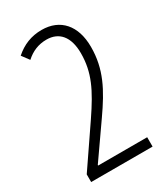

<svg xmlns="http://www.w3.org/2000/svg" viewBox="-181 -806 773 888"><g transform="rotate(-30 206.0 -362.0)"><path d="M365 0V-50H103V-53L228 -232C303 -339 349 -424 349 -542C349 -656 289 -724 190 -724C134 -724 88 -705 47 -669L76 -630C108 -659 144 -674 187 -674C253 -674 294 -629 294 -540C294 -438 257 -364 181 -252L37 -41V0Z"/></g></svg>

Font: Noto Sans Lao ExtraCondensed Light
Style: Regular
Weight: 300
Width: 2
Designer: Monotype Design Team
Foundry: Monotype Imaging Inc.
Version: Version 2.003